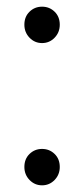

<svg xmlns="http://www.w3.org/2000/svg" viewBox="-20 -550 252 575"><path d="M106 -421Q84 -421 68.5 -437Q53 -453 53 -476Q53 -500 68.5 -515Q84 -530 106 -530Q128 -530 143.5 -515Q159 -500 159 -476Q159 -453 143.5 -437Q128 -421 106 -421ZM106 5Q84 5 68.5 -11Q53 -27 53 -50Q53 -74 68.5 -89Q84 -104 106 -104Q128 -104 143.5 -89Q159 -74 159 -50Q159 -27 143.5 -11Q128 5 106 5Z"/></svg>

Font: Montserrat Thin
Style: Regular
Weight: 400
Version: Version 9.000